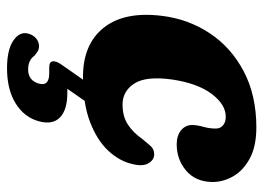

<svg xmlns="http://www.w3.org/2000/svg" viewBox="-122 -398 749 546"><g transform="rotate(90 253.0 -125.5)"><path d="M312.5 -392.5Q277.5 -392.5 247.2 -352Q217 -311.5 206.5 -239Q196.5 -166 218 -132.5Q239.5 -99 278 -99Q311.5 -99 334.8 -114.2Q358 -129.5 375.5 -155Q386 -167.5 395.2 -178.2Q404.5 -189 419.5 -189Q435 -189 444.8 -172.8Q454.5 -156.5 447 -127Q439 -90.5 409.2 -58.5Q379.5 -26.5 327.2 -6.5Q275 13.5 199 13.5Q106.5 13.5 59.5 -45.2Q12.5 -104 25.5 -210.5Q34.5 -285.5 74.8 -346.5Q115 -407.5 183.2 -443.5Q251.5 -479.5 343 -479.5Q396.5 -479.5 431.2 -460.8Q466 -442 482.5 -412.5Q499 -383 498 -351.5Q496.5 -305.5 465 -279.2Q433.5 -253 391 -253Q365.5 -253 350.5 -265.8Q335.5 -278.5 336 -298.5Q336.5 -312.5 341.2 -329.2Q346 -346 346 -363.5Q346.5 -376.5 337.2 -384.5Q328 -392.5 312.5 -392.5ZM223 -9.5H280L233 58Q238.5 58 244.5 58Q293 58 314.5 79Q336 100 325.5 138.5Q314.5 180 275 204.8Q235.5 229.5 174.5 229.5Q122 229.5 95.8 211.5Q69.5 193.5 76 169.5Q79.5 155.5 89.5 147Q99.5 138.5 111.5 138.5Q120.5 138.5 126.8 142.5Q133 146.5 139 151.5Q151.5 169.5 178 169.5Q210 169.5 218.5 138Q226 109.5 189 109.5H172Q156.5 109.5 155 99.8Q153.5 90 164 75Z"/></g></svg>

Font: Fraunces 9pt SuperSoft
Style: Bold Italic
Weight: 700
Italic angle: -16°
Version: Version 1.000;[b76b70a41]